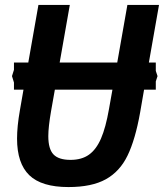

<svg xmlns="http://www.w3.org/2000/svg" viewBox="-20 -746 664 777"><path d="M49 -185Q49 -234.5 60.5 -299.5L75 -383H36.5V-412L28.5 -438L36.5 -463.5V-493H94.5L135.5 -726H262.5L221.5 -493H454.5L495.5 -726H623.5L582.5 -493H610.5V-459L617.5 -438L610.5 -416.5V-383H563L547 -290.5Q527.5 -181 496.2 -116.5Q465 -52 408.2 -20.5Q351.5 11 257 11Q148 11 98.5 -37Q49 -85 49 -185ZM175.5 -195Q175.5 -143 196.5 -121Q217.5 -99 265.5 -99Q310.5 -99 340 -120Q369.5 -141 388.8 -185.5Q408 -230 421 -304.5L435 -383H202L186.5 -295.5Q175.5 -232 175.5 -195Z"/></svg>

Font: JuliaMono
Style: Bold Italic
Weight: 700
Italic angle: -9°
Monospace: yes
Designer: cormullion
Foundry: corm
Version: Version 0.057; ttfautohint (v1.8.4)